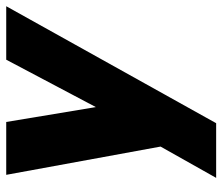

<svg xmlns="http://www.w3.org/2000/svg" viewBox="-70 -412 731 632"><g transform="rotate(-90 296.0 -95.5)"><path d="M130 67 37 -441H211L260 -146L416 -441H592L207 250H27Z"/></g></svg>

Font: Teachers ExtraBold
Style: Italic
Weight: 800
Designer: Alfredo Marco Pradil & Chank Diesel
Version: Version 0.009